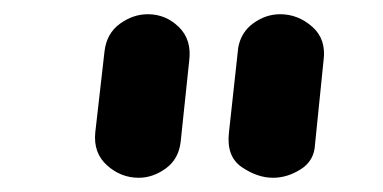

<svg xmlns="http://www.w3.org/2000/svg" viewBox="-20 -792 538 270"><path d="M175 -542Q150 -542 130.5 -559.5Q111 -577 114 -606L127 -720Q130 -745 148.5 -758.5Q167 -772 188 -772Q213 -772 231.5 -754Q250 -736 246 -706L234 -592Q231 -568 213 -555Q195 -542 175 -542ZM364 -542Q342 -542 320 -557Q298 -572 302 -606L315 -725Q319 -747 336.5 -759.5Q354 -772 374 -772Q399 -772 419 -754.5Q439 -737 435 -707L423 -589Q422 -566 403 -554Q384 -542 364 -542Z"/></svg>

Font: Edu NSW ACT Foundation
Style: Bold
Weight: 700
Version: Version 1.003